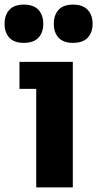

<svg xmlns="http://www.w3.org/2000/svg" viewBox="-59 -818 424 838"><path d="M44.9 -630.9Q2.4 -630.9 -18.3 -653.6Q-39.1 -676.3 -39.1 -713.9Q-39.1 -752 -18.3 -774.9Q2.4 -797.9 44.9 -797.9Q87.9 -797.9 108.9 -774.9Q129.9 -752 129.9 -713.9Q129.9 -676.3 108.9 -653.6Q87.9 -630.9 44.9 -630.9ZM259.8 -630.9Q217.3 -630.9 196.5 -653.6Q175.8 -676.3 175.8 -713.9Q175.8 -752 196.5 -774.9Q217.3 -797.9 259.8 -797.9Q302.7 -797.9 324 -774.9Q345.2 -752 345.2 -713.9Q345.2 -676.3 324 -653.6Q302.7 -630.9 259.8 -630.9ZM258.8 0H99.1V-430.2H25.9V-547.9H258.8Z"/></svg>

Font: Sora
Style: Bold
Weight: 700
Designer: Jonathan Barnbrook, Julián Moncada
Foundry: Barnbrook Fonts
Version: Version 2.000